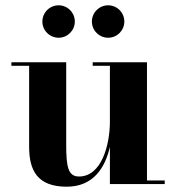

<svg xmlns="http://www.w3.org/2000/svg" viewBox="-20 -695 664 725"><path d="M327 -613.5C327 -580 354.5 -552.5 388.5 -552.5C422 -552.5 449.5 -580 449.5 -613.5C449.5 -647.5 422 -675 388.5 -675C354.5 -675 327 -647.5 327 -613.5ZM140 -613.5C140 -580 167.5 -552.5 201.5 -552.5C235 -552.5 262.5 -580 262.5 -613.5C262.5 -647.5 235 -675 201.5 -675C167.5 -675 140 -647.5 140 -613.5ZM230 -460H23V-446.5H90V-141C90 -54 119 10 232 10C333.5 10 377.5 -63.5 395 -140.5V0H602V-13.5H535V-460H330V-446.5H395V-236.5C395 -145.5 362.5 -28.5 278.5 -28.5C237 -28.5 230 -65 230 -149Z"/></svg>

Font: Bodoni* 16pt
Style: Bold
Weight: 700
Version: Version 2.3